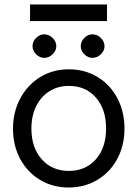

<svg xmlns="http://www.w3.org/2000/svg" viewBox="-20 -826 613 856"><path d="M38 -252Q38 -327 70.5 -387.5Q103 -448 159.5 -482.5Q216 -517 287 -517Q358 -517 414.5 -483Q471 -449 503 -388.5Q535 -328 535 -253Q535 -178 503 -118Q471 -58 414 -24Q357 10 286 10Q215 10 158.5 -24Q102 -58 70 -117.5Q38 -177 38 -252ZM453 -253Q453 -339 407.5 -391Q362 -443 287 -443Q238 -443 200 -419Q162 -395 141 -352Q120 -309 120 -253Q120 -168 166 -116Q212 -64 287 -64Q362 -64 407.5 -116Q453 -168 453 -253ZM125 -620Q125 -641 141 -657Q157 -673 177 -673Q198 -673 214.5 -657Q231 -641 231 -620Q231 -600 214.5 -584Q198 -568 177 -568Q157 -568 141 -584Q125 -600 125 -620ZM340 -620Q340 -641 356 -657Q372 -673 392 -673Q413 -673 429.5 -657Q446 -641 446 -620Q446 -600 429.5 -584Q413 -568 392 -568Q372 -568 356 -584Q340 -600 340 -620ZM114 -806H457V-732H114Z"/></svg>

Font: Bellota Text
Style: Bold
Weight: 700
Designer: Kemie Guaida
Foundry: Kemie Guaida
Version: Version 4.001